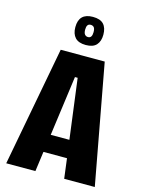

<svg xmlns="http://www.w3.org/2000/svg" viewBox="-129 -949 765 1024"><g transform="rotate(15 253.5 -437.0)"><path d="M9 0 133 -660H376L498 0H329L315 -110H185L170 0ZM244 -539 199 -208H302L259 -539ZM255 -719Q215 -719 196 -739.5Q177 -760 177 -797Q177 -874 254 -874Q295 -874 313.5 -854Q332 -834 332 -796Q332 -760 313.5 -739.5Q295 -719 255 -719ZM256 -763Q278 -763 278 -796Q278 -815 271.5 -822.5Q265 -830 253 -830Q231 -830 231 -798Q231 -779 238 -771Q245 -763 256 -763Z"/></g></svg>

Font: Bricolage Grotesque 12pt Condensed ExtraBold
Style: Regular
Weight: 800
Width: 3
Designer: Mathieu Triay
Foundry: Atelier Triay
Version: Version 1.001; ttfautohint (v1.8.4.7-5d5b);gftools[0.9.33.de